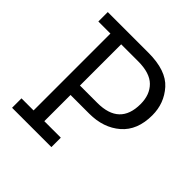

<svg xmlns="http://www.w3.org/2000/svg" viewBox="-174 -786 922 922"><g transform="rotate(45 287.0 -325.0)"><path d="M544 -451Q544 -349 482 -295.5Q420 -242 324 -242H197V-64H309V0H42V-64H124V-586H42V-650H318Q439 -650 491.5 -591Q544 -532 544 -451ZM466 -449Q466 -512 429 -549Q392 -586 312 -586H197V-306H315Q466 -306 466 -449Z"/></g></svg>

Font: Zilla Slab
Style: Regular
Weight: 400
Designer: Typotheque.com
Foundry: Typotheque type foundry
Version: Version 1.1; 2017; ttfautohint (v1.6)